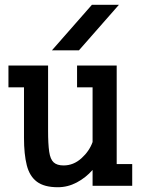

<svg xmlns="http://www.w3.org/2000/svg" viewBox="-20 -783 593 809"><path d="M198.7 -570.8 367.2 -762.7H481L312.5 -570.8ZM223.6 5.9Q166.5 5.9 135.5 -17.3Q104.5 -40.5 92.8 -86.9Q81.1 -133.3 81.1 -202.1V-415H15.6V-506.8H182.6V-232.4Q182.6 -175.8 187.3 -143.8Q191.9 -111.8 206.1 -98.9Q220.2 -85.9 248 -85.9Q289.6 -85.9 323 -116Q356.4 -146 370.1 -184.6V-415H304.7V-506.8H471.7V-91.8H537.1V0H370.1V-66.9Q341.3 -34.2 303.5 -14.2Q265.6 5.9 223.6 5.9Z"/></svg>

Font: Kay Pho Du
Style: Bold
Weight: 700
Designer: Victor Gaultney, Khu Oo Reh
Foundry: SIL International
Version: Version 3.000